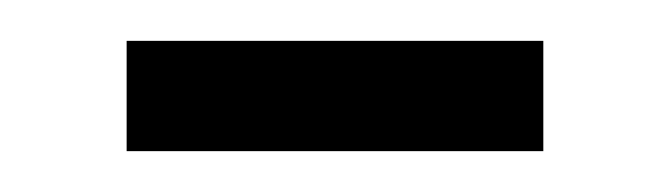

<svg xmlns="http://www.w3.org/2000/svg" viewBox="-20 -315 328 94"><path d="M42 -241V-295H246V-241Z"/></svg>

Font: Alumni Sans Thin Medium
Style: Regular
Weight: 500
Version: Version 1.018